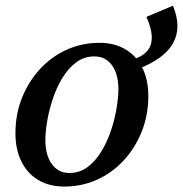

<svg xmlns="http://www.w3.org/2000/svg" viewBox="-20 -648 648 680"><path d="M207.2 12.7Q154.7 12.7 115.7 -10.4Q76.8 -33.4 55.8 -76Q34.7 -118.5 34.7 -175.9Q34.7 -243.6 57.8 -301.3Q80.8 -359 121.5 -403.3Q162.2 -447.5 216.2 -471.9Q270.2 -496.3 332.8 -496.3Q385.5 -496.3 424.4 -473.2Q463.2 -450.2 484.2 -407.7Q505.3 -365.3 505.3 -307.7Q505.3 -240.8 482.2 -182.7Q459.2 -124.6 418.5 -80.3Q377.9 -36.1 323.9 -11.7Q270 12.7 207.2 12.7ZM225.7 -35.4Q262.5 -35.4 290.6 -56.7Q318.7 -77.9 339.5 -112.3Q360.2 -146.7 373.5 -187Q386.7 -227.3 393 -265.6Q399.3 -303.8 399.3 -331.5Q399.3 -385.9 376.5 -417Q353.8 -448.2 314.3 -448.2Q277.5 -448.2 249.4 -426.9Q221.3 -405.7 200.6 -371.3Q179.8 -336.9 166.5 -296.6Q153.3 -256.3 147 -218.4Q140.7 -180.6 140.7 -152.1Q140.7 -98.7 163.5 -67.1Q186.3 -35.4 225.7 -35.4ZM498.5 -588.3 592.5 -627.7Q655.7 -475.5 469.1 -403.9L417.1 -383.9V-422.6L466.4 -443.1Q494.2 -454.9 506.8 -474.6Q519.4 -494.3 517.3 -523Q515.1 -551.8 498.5 -588.3Z"/></svg>

Font: Platypi Light
Style: Italic
Weight: 300
Italic angle: -13°
Designer: David Sargent
Foundry: Bolt Cutter Type
Version: Version 1.200